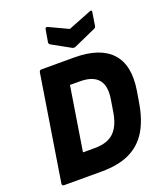

<svg xmlns="http://www.w3.org/2000/svg" viewBox="-156 -975 928 1079"><g transform="rotate(-20 308.0 -435.0)"><path d="M40 0Q26 0 28 -14L128 -641Q130 -655 141 -655H338Q491 -655 560 -580.5Q629 -506 605 -358L594 -292Q578 -194 539 -129.5Q500 -65 433 -32.5Q366 0 264 0ZM202 -137H272Q350 -137 389 -176Q428 -215 440 -295L451 -363Q464 -441 431.5 -479.5Q399 -518 322 -518H263ZM507 -868Q514 -872 518.5 -869.5Q523 -867 521 -860L509 -784Q507 -771 498 -768L366 -709Q357 -705 347 -709L239 -769Q226 -775 229 -787L241 -857Q243 -873 257 -867L370 -814Z"/></g></svg>

Font: Sofia Sans Semi Condensed Black
Style: Italic
Weight: 900
Italic angle: -9°
Version: Version 4.100